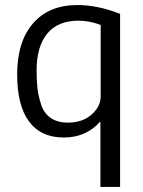

<svg xmlns="http://www.w3.org/2000/svg" viewBox="-20 -531 568 761"><path d="M456 -476V210H378V-48Q378 -48 376 -48Q321 14 233 14Q142 14 95 -49.5Q48 -113 48 -236Q48 -366 111 -438.5Q174 -511 286 -511Q368 -511 456 -476ZM379 -148V-432Q336 -449 291 -449Q209 -449 167 -397.5Q125 -346 125 -252Q125 -210 128.5 -180.5Q132 -151 143 -116.5Q154 -82 181 -63.5Q208 -45 249 -45Q307 -45 343 -77Q379 -109 379 -148Z"/></svg>

Font: BreeCF
Style: Light
Weight: 300
Designer: Veronika Burian, Jos Scaglione
Foundry: TypeTogether
Version: Version 0.0.2